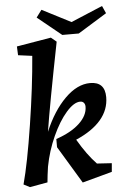

<svg xmlns="http://www.w3.org/2000/svg" viewBox="-61 -966 669 1022"><g transform="rotate(-5 273.0 -454.5)"><path d="M130 -682 55 -692 53 -739 237 -770 266 -746Q200 -413 178 -272Q224 -381 289.5 -446Q355 -511 424 -511Q503 -511 503 -429Q503 -362 457.5 -308.5Q412 -255 324 -217Q373 -133 423 -81L502 -76L498 -30L339 13L219 -186V-230Q299 -257 344 -299Q389 -341 389 -388Q389 -401 382 -409Q375 -417 363 -417Q329 -417 288 -370Q247 -323 212.5 -247Q178 -171 162 -87Q155 -39 152 -4L57 13L24 -4Q54 -114 85.5 -316.5Q117 -519 130 -682ZM354 -843 523 -914 541 -874 387 -779H299L171 -883L200 -922Z"/></g></svg>

Font: Andada Pro
Style: Bold Italic
Weight: 700
Italic angle: -7°
Designer: Carolina Giovagnoli
Foundry: Huerta Tipografica
Version: Version 3.005; ttfautohint (v1.8.4)